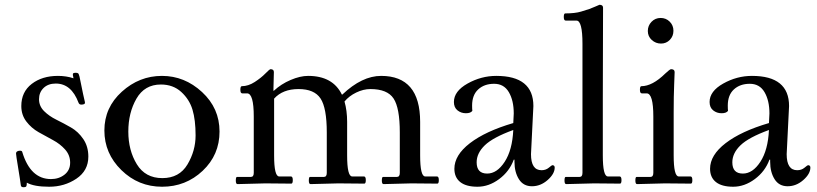

<svg xmlns="http://www.w3.org/2000/svg" viewBox="-20 -767 3412 802"><path d="M92 -4Q92 8 90 11Q88 15 78 15Q68 15 67 7Q64 -17 55.5 -68Q47 -119 47 -125.5Q47 -132 52.5 -135Q58 -138 65 -137.5Q72 -137 73 -132Q107 -19 193 -19Q226 -19 249.5 -37.5Q273 -56 273 -87.5Q273 -119 252 -142.5Q231 -166 201 -182Q171 -198 141 -215Q111 -232 90 -259.5Q69 -287 69 -324Q69 -383 112.5 -416.5Q156 -450 222 -450Q257 -450 287 -440Q283 -456 285 -459.5Q287 -463 295 -463Q303 -463 306 -461Q309 -459 312 -447.5Q315 -436 318 -418.5Q321 -401 327 -374.5Q333 -348 334.5 -341.5Q336 -335 332 -332.5Q328 -330 319.5 -330Q311 -330 308 -338Q278 -418 213 -418Q181 -418 162 -399.5Q143 -381 143 -352.5Q143 -324 164 -303Q185 -282 215.5 -267Q246 -252 276.5 -234.5Q307 -217 328 -186Q349 -155 349 -113Q349 -54 299 -20.5Q249 13 185.5 13Q122 13 92 -4Z M416 -222Q416 -318 489 -384Q562 -450 656.5 -450Q751 -450 824 -382.5Q897 -315 897 -217.5Q897 -120 826.5 -53.5Q756 13 657 13Q558 13 487 -56.5Q416 -126 416 -222ZM652 -414Q584 -414 550 -355Q516 -296 516 -217.5Q516 -139 551.5 -81Q587 -23 658 -23Q729 -23 763 -80Q797 -137 797 -201.5Q797 -266 784 -309Q771 -352 737 -383Q703 -414 652 -414Z M1124 -466 1122 -388H1124Q1154 -416 1194 -433Q1234 -450 1267 -450Q1370 -450 1408 -372H1410Q1492 -450 1572 -450Q1735 -450 1735 -258V-118Q1735 -30 1756 -30H1805Q1813 -30 1813 -15Q1813 0 1807 0Q1807 0 1698 -1L1582 2Q1575 2 1575 -13Q1575 -28 1580 -28H1638Q1650 -28 1650 -45V-214Q1650 -316 1624 -355.5Q1598 -395 1527 -395Q1498 -395 1468 -380.5Q1438 -366 1419 -343Q1430 -305 1430 -258V-118Q1430 -30 1451 -30H1500Q1508 -30 1508 -15Q1508 0 1502 0L1393 -1L1277 2Q1270 2 1270 -13Q1270 -28 1275 -28H1333Q1345 -28 1345 -45V-214Q1345 -316 1319 -355.5Q1293 -395 1227 -395Q1161 -395 1125 -355V-118Q1125 -30 1146 -30H1195Q1203 -30 1203 -15Q1203 0 1197 0L1088 -1L972 2Q965 2 965 -13Q965 -28 970 -28H1028Q1040 -28 1040 -45V-280Q1040 -377 1012 -377H992Q984 -377 984 -392Q984 -407 990 -407Q1017 -407 1044 -424.5Q1071 -442 1088.5 -460Q1106 -478 1110 -478Q1124 -478 1124 -466Z M2208 -324Q2208 -324 2198 -123Q2198 -56 2242 -56Q2260 -56 2272.5 -66.5Q2285 -77 2287 -77Q2297 -77 2297 -67Q2297 -41 2267.5 -15Q2238 11 2202 11Q2166 11 2147.5 -18.5Q2129 -48 2129 -91Q2129 -95 2129 -100H2126Q2108 -51 2065 -19Q2022 13 1974.5 13Q1927 13 1902.5 -6.5Q1878 -26 1878 -62Q1878 -119 1943 -169Q2008 -219 2124 -253Q2126 -287 2126 -293Q2126 -347 2105.5 -382Q2085 -417 2044 -417Q2003 -417 1977.5 -393.5Q1952 -370 1952 -326Q1952 -312 1953 -304Q1946 -294 1926 -294Q1906 -294 1891 -306Q1876 -318 1876 -341Q1876 -386 1933 -418Q1990 -450 2053 -450Q2208 -450 2208 -324ZM2015 -42Q2056 -42 2088 -91Q2120 -140 2124 -224Q2039 -193 2005 -160Q1971 -127 1971 -89Q1971 -42 2015 -42Z M2499 -735 2498 -355V-118Q2498 -30 2519 -30H2568Q2576 -30 2576 -15Q2576 0 2570 0Q2570 0 2461 -1L2345 2Q2338 2 2338 -13Q2338 -28 2343 -28H2401Q2413 -28 2413 -45V-584Q2413 -681 2388 -681H2343Q2335 -681 2335 -696Q2335 -711 2341 -711Q2382 -711 2407 -718.5Q2432 -726 2442 -729.5Q2452 -733 2466.5 -739.5Q2481 -746 2484 -747Q2499 -747 2499 -735Z M2757 -1 2641 2Q2634 2 2634 -13Q2634 -28 2639 -28H2697Q2709 -28 2709 -45V-280Q2709 -377 2681 -377H2661Q2653 -377 2653 -392Q2653 -407 2659 -407Q2705 -407 2759 -460Q2778 -478 2783 -478Q2798 -478 2798 -466Q2798 -458 2796 -412.5Q2794 -367 2794 -297V-118Q2794 -30 2815 -30H2864Q2872 -30 2872 -15Q2872 0 2866 0ZM2793 -638.5Q2793 -616 2778 -600.5Q2763 -585 2741 -585Q2719 -585 2702.5 -600Q2686 -615 2686 -637.5Q2686 -660 2701.5 -676Q2717 -692 2739.5 -692Q2762 -692 2777.5 -676.5Q2793 -661 2793 -638.5Z M3276 -324Q3276 -324 3266 -123Q3266 -56 3310 -56Q3328 -56 3340.5 -66.5Q3353 -77 3355 -77Q3365 -77 3365 -67Q3365 -41 3335.5 -15Q3306 11 3270 11Q3234 11 3215.5 -18.5Q3197 -48 3197 -91Q3197 -95 3197 -100H3194Q3176 -51 3133 -19Q3090 13 3042.5 13Q2995 13 2970.5 -6.5Q2946 -26 2946 -62Q2946 -119 3011 -169Q3076 -219 3192 -253Q3194 -287 3194 -293Q3194 -347 3173.5 -382Q3153 -417 3112 -417Q3071 -417 3045.5 -393.5Q3020 -370 3020 -326Q3020 -312 3021 -304Q3014 -294 2994 -294Q2974 -294 2959 -306Q2944 -318 2944 -341Q2944 -386 3001 -418Q3058 -450 3121 -450Q3276 -450 3276 -324ZM3083 -42Q3124 -42 3156 -91Q3188 -140 3192 -224Q3107 -193 3073 -160Q3039 -127 3039 -89Q3039 -42 3083 -42Z"/></svg>

Font: Sedan
Style: Regular
Weight: 400
Designer: Sebastian Salazar
Foundry: Sebastian Salazar
Version: Version 1.001